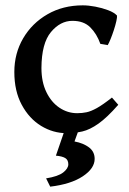

<svg xmlns="http://www.w3.org/2000/svg" viewBox="-20 -489 489 726"><path d="M231.9 14.6Q180.7 14.6 135.5 -12.9Q90.3 -40.5 62.3 -92.5Q34.2 -144.5 34.2 -216.8Q34.2 -287.1 67.6 -344.2Q101.1 -401.4 159.7 -435.1Q218.3 -468.8 293 -468.8Q314.5 -468.8 340.3 -463.9Q366.2 -459 388.9 -450.4Q411.6 -441.9 422.4 -430.2Q423.3 -424.3 419.9 -408.9Q416.5 -393.6 410.4 -375Q404.3 -356.4 397.9 -340.8Q391.6 -325.2 387.2 -318.4L359.4 -323.2Q346.2 -360.8 321.5 -385.5Q296.9 -410.2 253.9 -410.2Q208 -410.2 172.6 -367.7Q137.2 -325.2 136.7 -231.9Q136.7 -179.2 155.3 -140.9Q173.8 -102.5 204.6 -81.8Q235.4 -61 272 -61Q290.5 -61 307.1 -64.5Q323.7 -67.9 346.2 -80.3Q368.7 -92.8 403.3 -120.1L427.2 -92.8Q384.8 -44.4 352.3 -21.5Q319.8 1.5 291.3 8.1Q262.7 14.6 231.9 14.6ZM169.9 216.8 154.3 185.5Q199.7 178.2 219 163.1Q238.3 147.9 238.3 132.3Q238.3 115.7 226.6 108.6Q214.8 101.6 191.4 99.6L228 -6.8H280.8L261.7 45.9Q295.4 52.2 316.7 68.4Q337.9 84.5 337.9 111.8Q337.9 147.9 293 177.7Q248 207.5 169.9 216.8Z"/></svg>

Font: David Libre Medium
Style: Regular
Weight: 500
Designer: Ismar David, J. Victor Gaultney, Annie Olsen and Meir Sadan
Foundry: Monotype Imaging Inc. & SIL International
Version: Version 1.100; ttfautohint (v1.8.4.7-5d5b)